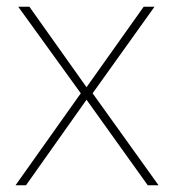

<svg xmlns="http://www.w3.org/2000/svg" viewBox="-20 -548 519 568"><path d="M219 -272 26 0H57L236 -253L417 0H449L254 -272L437 -528H405L236 -290L67 -528H34Z"/></svg>

Font: Noto Sans Gurmukhi Thin
Style: Regular
Weight: 100
Designer: Jelle Bosma - Monotype Design Team
Foundry: Monotype Imaging Inc.
Version: Version 2.004